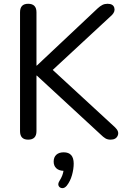

<svg xmlns="http://www.w3.org/2000/svg" viewBox="-20 -732 669 1016"><path d="M129 7Q86 7 86 -38V-667Q86 -712 129 -712Q173 -712 173 -667V-385H175L497 -688Q510 -700 522 -706Q534 -712 549 -712Q578 -712 584.5 -692Q591 -672 573 -653L259 -362L589 -58Q612 -36 603 -14.5Q594 7 565 7Q549 7 537.5 0Q526 -7 513 -20L175 -332H173V-38Q173 7 129 7ZM333 251Q321 265 308 263.5Q295 262 290 251Q285 240 296 223Q312 198 316 172Q291 171 277.5 158Q264 145 264 123Q264 100 278 87Q292 74 317 74Q370 74 370 134Q370 162 361 194.5Q352 227 333 251Z"/></svg>

Font: Chiron GoRound TC N
Style: Regular
Weight: 350
Designer: Ryoko NISHIZUKA 西塚涼子 (kana, bopomofo & ideographs); Paul D. Hunt (Latin, Greek & Cyrillic); Sandoll Communications 산돌커뮤니
Foundry: Adobe
Version: Version 1.000;hotconv 1.1.1;makeotfexe 2.6.0